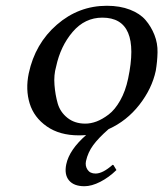

<svg xmlns="http://www.w3.org/2000/svg" viewBox="-20 -459 566 665"><path d="M383.3 129.9Q357.4 155.3 327.4 170.7Q297.4 186 272.5 186Q235.8 186 219 165.8Q202.1 145.5 209.5 109.9Q220.2 59.6 278.3 8.8Q266.1 9.8 252.9 9.8Q186.5 9.8 142.1 -21.2Q97.7 -52.2 82.8 -100.6Q67.9 -148.9 79.6 -205.1Q101.6 -308.1 177 -373.5Q252.4 -439 350.1 -439Q395.5 -439 430.2 -425.5Q464.8 -412.1 484.1 -389.6Q503.4 -367.2 514.9 -338.1Q526.4 -309.1 525.6 -277.3Q524.9 -245.6 519.5 -213.9Q506.3 -151.9 462.6 -95.9Q418.9 -40 356 -11.7Q321.3 18.6 302.7 43.9Q284.2 69.3 277.8 99.1Q274.4 115.7 283.2 128.9Q292 142.1 311 142.1Q335.9 142.1 370.1 111.8L373 112.8ZM334.5 -397.9Q273.9 -397.9 231.7 -348.6Q189.5 -299.3 174.3 -228Q166 -199.2 168.7 -164.8Q171.4 -130.4 179.9 -100.6Q188.5 -70.8 213.6 -50.8Q238.8 -30.8 275.4 -30.8Q294.4 -30.8 314.5 -38.3Q334.5 -45.9 356.2 -62.3Q377.9 -78.6 396.2 -110.8Q414.6 -143.1 423.8 -187Q468.3 -397.9 334.5 -397.9Z"/></svg>

Font: Linux Biolinum O
Style: Italic
Weight: 400
Italic angle: -12°
Designer: Philipp H. Poll
Foundry: Philipp H. Poll
Version: Version 1.1.3